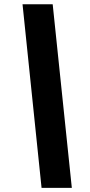

<svg xmlns="http://www.w3.org/2000/svg" viewBox="-20 -782 427 911"><path d="M177.2 109.4 86.9 -761.7H230L320.8 109.4Z"/></svg>

Font: Inter 24pt ExtraBold
Style: Italic
Weight: 800
Italic angle: -9.3988°
Designer: Rasmus Andersson
Foundry: rsms
Version: Version 4.001;git-66647c0bb